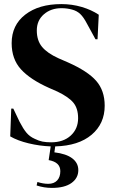

<svg xmlns="http://www.w3.org/2000/svg" viewBox="-20 -698 561 939"><path d="M250 18 246 47Q304 54 333.5 76.5Q363 99 363 134Q363 173 329.5 197Q296 221 234 221Q195 221 159 209L163 192Q191 201 216 201Q244 201 259.5 184.5Q275 168 275 139Q275 95 218 85L228 18Q174 16 120 3Q66 -10 30 -31L35 -167H45L76 -102Q93 -69 109 -49.5Q125 -30 150 -19Q170 -9 188 -5.5Q206 -2 230 -2Q290 -2 326 -35Q362 -68 362 -120Q362 -167 339.5 -195Q317 -223 261 -250L220 -268Q128 -309 82.5 -359Q37 -409 37 -487Q37 -575 103.5 -626.5Q170 -678 280 -678Q332 -678 379.5 -664Q427 -650 463 -626L457 -506H447L406 -581Q389 -614 372.5 -629.5Q356 -645 333 -651Q308 -658 281 -658Q229 -658 194.5 -628Q160 -598 160 -549Q160 -500 185.5 -469Q211 -438 266 -413L312 -393Q409 -350 450.5 -302.5Q492 -255 492 -181Q492 -93 428 -39Q364 15 250 18Z"/></svg>

Font: DeepMind Serif Display
Style: Regular
Weight: 800
Designer: Frank Grießhammer / Modifications: Colophon Foundry
Foundry: Colophon Foundry
Version: Version 5.002